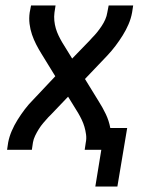

<svg xmlns="http://www.w3.org/2000/svg" viewBox="-20 -550 540 705"><path d="M330 135 352 0H291L295 -27Q298 -41 296 -56Q294 -71 290 -84.5Q286 -98 280 -110.5Q274 -123 267 -135L230 -195L167 -129Q164 -126 162 -124Q160 -122 157 -119Q148 -109 139 -98.5Q130 -88 122.5 -76Q115 -64 109 -51.5Q103 -39 101 -27L97 0H6L10 -27Q14 -48 23 -69Q32 -90 44.5 -110Q57 -130 71 -148.5Q85 -167 102 -184L183 -270L132 -353Q122 -369 113 -386.5Q104 -404 97.5 -423Q91 -442 88.5 -462.5Q86 -483 89 -504L94 -530H184L180 -504Q178 -489 179.5 -474Q181 -459 185 -445.5Q189 -432 195 -419.5Q201 -407 208 -395L245 -335L309 -401Q311 -404 313.5 -406Q316 -408 318 -411Q328 -421 336.5 -431.5Q345 -442 353 -454Q361 -466 366.5 -478.5Q372 -491 374 -504L379 -530H469L465 -504Q461 -482 452 -461Q443 -440 430.5 -420Q418 -400 404 -381.5Q390 -363 374 -346L292 -260L343 -177Q357 -155 368.5 -131Q380 -107 385 -80H447L411 135Z"/></svg>

Font: Iosevka Curly Medium Oblique
Style: Regular
Weight: 500
Italic angle: -9°
Monospace: yes
Designer: Belleve Invis
Foundry: Belleve Invis
Version: Version 11.1.0; ttfautohint (v1.8.3)